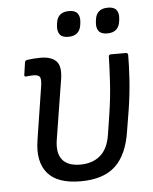

<svg xmlns="http://www.w3.org/2000/svg" viewBox="-51 -718 617 772"><g transform="rotate(-5 258.0 -332.0)"><path d="M244 11Q150 11 110.5 -36Q71 -83 85 -170L118 -381Q123 -412 117 -421Q111 -430 93 -430Q87 -430 78.5 -429.5Q70 -429 62 -428Q53 -427 55 -436L62 -484Q63 -489 65 -491Q67 -493 71 -494Q84 -496 98.5 -497Q113 -498 126 -498Q168 -498 188.5 -478Q209 -458 201 -406L162 -162Q154 -110 176 -83Q198 -56 248 -56Q297 -56 328.5 -82.5Q360 -109 369 -166L381 -243Q392 -314 395.5 -374.5Q399 -435 400 -478Q400 -487 409 -487H469Q478 -487 478 -478Q478 -438 474.5 -381.5Q471 -325 461 -260L447 -175Q433 -80 384.5 -34.5Q336 11 244 11ZM402 -572Q377 -572 367.5 -585Q358 -598 360 -619L361 -629Q366 -675 413 -675Q438 -675 447.5 -662Q457 -649 455 -629L454 -619Q449 -572 402 -572ZM245 -572Q220 -572 210.5 -585Q201 -598 203 -619L204 -629Q209 -675 256 -675Q281 -675 290.5 -662Q300 -649 298 -629L297 -619Q292 -572 245 -572Z"/></g></svg>

Font: Sofia Sans Semi Condensed
Style: Italic
Weight: 400
Italic angle: -9°
Designer: Botio Nikoltchev, Ani Petrova
Foundry: lettersoup
Version: Version 4.101